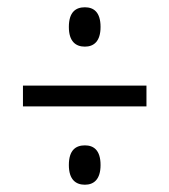

<svg xmlns="http://www.w3.org/2000/svg" viewBox="-20 -621 465 527"><path d="M213 -493C237 -493 256 -507 256 -547C256 -588 237 -601 213 -601C188 -601 169 -588 169 -547C169 -507 188 -493 213 -493ZM43 -329H382V-386H43ZM213 -114C237 -114 256 -128 256 -168C256 -209 237 -222 213 -222C188 -222 169 -209 169 -168C169 -128 188 -114 213 -114Z"/></svg>

Font: Noto Serif Bengali ExtraCondensed
Style: Regular
Weight: 400
Width: 2
Designer: Juan Bruce, Universal Thirst, Indian Type Foundry and the Monotype Design Team.
Foundry: Monotype Imaging Inc.
Version: Version 2.003